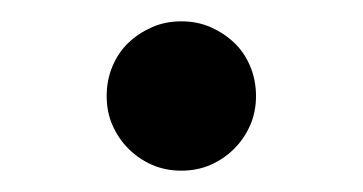

<svg xmlns="http://www.w3.org/2000/svg" viewBox="-20 -365 340 180"><path d="M150 -205Q165 -205 177.5 -210.5Q190 -216 199.5 -225.5Q209 -235 214.5 -247.5Q220 -260 220 -275Q220 -290 214.5 -303Q209 -316 199.5 -325Q190 -334 177.5 -339.5Q165 -345 150 -345Q135 -345 122.5 -339.5Q110 -334 100.5 -325Q91 -316 85.5 -303Q80 -290 80 -275Q80 -260 85.5 -247.5Q91 -235 100.5 -225.5Q110 -216 122.5 -210.5Q135 -205 150 -205Z"/></svg>

Font: Golos Text VF
Style: Regular
Weight: 400
Designer: A.Korolkova, Vitaly Kuzmin
Foundry: ParaType Ltd
Version: Version 2.005